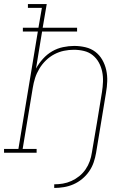

<svg xmlns="http://www.w3.org/2000/svg" viewBox="-38 -755 658 949"><path d="M230 174V156Q251 156 272.5 152.5Q294 149 315 139.5Q336 130 354 115.5Q372 101 385 82Q398 63 405.5 42Q413 21 416 0Q429 -75 441.5 -150Q454 -225 466 -300Q470 -325 471 -351Q472 -377 467 -401Q462 -425 450.5 -446Q439 -467 420.5 -482Q402 -497 377.5 -503Q353 -509 327 -509Q303 -509 278.5 -504Q254 -499 231 -487Q208 -475 189 -456.5Q170 -438 156.5 -415.5Q143 -393 135.5 -369.5Q128 -346 124 -321L74 -19H143V0H-18V-19H53L149 -599H75V-618H152L169 -716H100V-735H193L173 -618H343V-599H170L140 -416Q154 -442 174.5 -464.5Q195 -487 220 -501.5Q245 -516 273.5 -522Q302 -528 329 -528Q357 -528 384.5 -521.5Q412 -515 433 -499Q454 -483 467.5 -459.5Q481 -436 487 -409Q493 -382 492 -353.5Q491 -325 486 -297L437 0Q433 24 425 47.5Q417 71 402.5 92Q388 113 368 129.5Q348 146 325 156Q302 166 277.5 170Q253 174 230 174Z"/></svg>

Font: Iosevka Etoile Thin Oblique
Style: Regular
Weight: 100
Italic angle: -9°
Designer: Belleve Invis
Foundry: Belleve Invis
Version: Version 15.5.2; ttfautohint (v1.8.4)